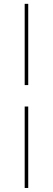

<svg xmlns="http://www.w3.org/2000/svg" viewBox="-20 -730 269 976"><path d="M123.5 -710.5V-297.5H105.5V-710.5ZM123.5 -188.5V225.5H105.5V-188.5Z"/></svg>

Font: Anek Kannada Medium Thin
Style: Regular
Weight: 250
Version: Version 1.003